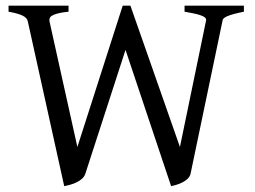

<svg xmlns="http://www.w3.org/2000/svg" viewBox="-20 -635 890 670"><path d="M831.1 -594.2Q809.6 -589.8 795.4 -585.9Q781.2 -582 772.9 -578.4Q764.6 -574.7 761 -571.3Q757.3 -567.9 756.8 -564L645 -28.8Q642.6 -18.6 634.5 -11Q626.5 -3.4 616.2 1.7Q606 6.8 595.2 10Q584.5 13.2 577.1 14.6L418 -460.9L277.8 -28.8Q274.4 -18.6 266.1 -11.2Q257.8 -3.9 247.3 1.2Q236.8 6.3 225.3 9.5Q213.9 12.7 204.1 14.6L77.1 -560.1Q74.7 -572.3 59.6 -580.1Q44.4 -587.9 9.8 -594.2V-615.2H219.2V-594.2Q195.3 -591.8 181.6 -588.1Q168 -584.5 161.1 -580.1Q154.3 -575.7 153.1 -570.6Q151.9 -565.4 152.8 -560.1L250 -122.1L408.2 -615.2H435.1L607.9 -122.1L699.2 -564Q700.2 -569.8 694.8 -574.2Q689.5 -578.6 679.2 -582Q668.9 -585.4 654.8 -588.4Q640.6 -591.3 624 -594.2V-615.2H831.1Z"/></svg>

Font: Gentium Basic
Style: Regular
Weight: 400
Designer: J. Victor Gaultney and Annie Olsen
Foundry: SIL International
Version: Version 1.100